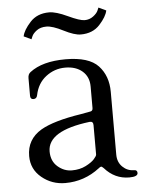

<svg xmlns="http://www.w3.org/2000/svg" viewBox="-52 -760 616 813"><g transform="rotate(-5 255.5 -353.0)"><path d="M501 -5Q501 11 465 11Q403 11 360 -38Q353 -45 349.5 -45Q346 -45 339 -39Q274 11 193 11Q136 11 93 -24.5Q50 -60 50 -116Q50 -187 112 -224Q167 -256 284 -274Q312 -279 322 -281Q335 -282 335 -295V-387Q335 -428 307.5 -452Q280 -476 234.5 -476Q189 -476 152.5 -448Q116 -420 106 -370Q103 -355 89.5 -355Q76 -355 76 -370V-445Q76 -462 87 -470Q140 -511 239 -511Q338 -511 378 -468Q418 -425 418 -357V-90Q418 -58 438.5 -38Q459 -18 487 -18Q501 -18 501 -5ZM333 -98V-223Q333 -240 317 -238Q138 -216 138 -128Q138 -87 165 -63.5Q192 -40 225.5 -40Q259 -40 284.5 -53Q310 -66 321.5 -79Q333 -92 333 -98ZM313 -610Q286 -610 241 -633Q196 -656 170.5 -656Q145 -656 129 -644Q113 -632 108 -620L103 -608L71 -623Q76 -649 106 -682Q136 -715 187 -715Q216 -715 265 -692Q314 -669 334.5 -669Q355 -669 371 -681Q387 -693 392 -705L397 -717L429 -702Q424 -676 394 -643Q364 -610 313 -610Z"/></g></svg>

Font: Lustria
Style: Regular
Weight: 400
Designer: Matthew Desmond
Foundry: Matthew Desmond
Version: Version 001.001; ttfautohint (v1.6)